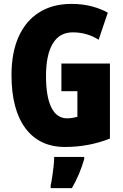

<svg xmlns="http://www.w3.org/2000/svg" viewBox="-20 -744 633 985"><path d="M295 -418H544V-33Q434 10 314 10Q182 10 110.5 -86Q39 -182 39 -359Q39 -474 75.5 -555.5Q112 -637 181 -680.5Q250 -724 347 -724Q403 -724 450.5 -711.5Q498 -699 533 -679L486 -540Q427 -578 353 -578Q285 -578 250.5 -520Q216 -462 216 -354Q216 -248 243.5 -192.5Q271 -137 324 -137Q350 -137 377 -145V-276H295ZM412 72Q389 152 349 221H240V207Q244 190 248 163Q252 136 255 108.5Q258 81 258 61H412Z"/></svg>

Font: Noto Sans Lao UI ExtCond Blk
Style: Regular
Weight: 900
Width: 2
Designer: Monotype Design Team
Foundry: Monotype Imaging Inc.
Version: Version 2.000; ttfautohint (v1.8.4.7-5d5b)